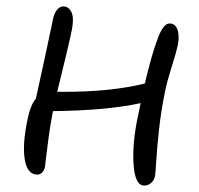

<svg xmlns="http://www.w3.org/2000/svg" viewBox="-20 -558 619 598"><path d="M96.2 -14.2Q65.4 -14.2 57.4 -59.8Q49.3 -105.5 64.9 -182.1Q74.7 -231.4 91.8 -251Q124.5 -398.9 144 -493.2Q147.5 -514.2 156.5 -526.1Q165.5 -538.1 176.8 -538.1Q194.3 -538.1 202.6 -520Q210.9 -502 204.1 -466.8Q195.8 -423.8 158.2 -272H180.2Q326.2 -272 431.2 -297.9Q451.7 -385.7 470.2 -435.1Q487.8 -484.9 507.8 -484.9Q526.4 -484.9 533 -464.8Q539.6 -444.8 533.2 -415Q529.3 -396 513.9 -346.9Q498.5 -297.9 493.2 -269Q481.4 -210.9 475.1 -152.8Q468.8 -94.7 466.6 -56.2Q464.4 -17.6 462.9 -9.8Q460 3.9 450.4 12Q440.9 20 429.2 20Q400.4 20 396 -46.4Q391.6 -112.8 410.2 -199.2Q411.6 -205.1 414.1 -217.5Q416.5 -230 418 -236.8Q314.5 -213.9 145 -211.9Q137.7 -174.8 132.3 -136.7Q127 -98.6 124 -71.5Q121.1 -44.4 120.1 -38.1Q117.7 -27.3 111.3 -20.8Q105 -14.2 96.2 -14.2Z"/></svg>

Font: Shantell Sans Irregular
Style: Italic
Weight: 300
Italic angle: -11.31°
Designer: Stephen Nixon, Anya Danilova, Shantell Martin
Foundry: Arrow Type
Version: Version 1.006;[9816181b4]